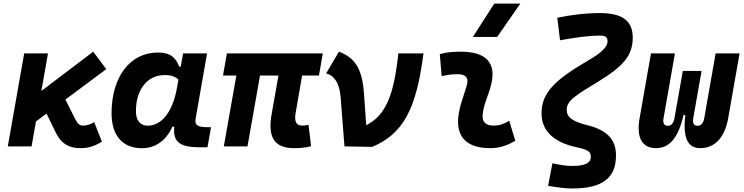

<svg xmlns="http://www.w3.org/2000/svg" viewBox="-20 -815 4142 1069"><path d="M23.4 0H155.8L180.2 -138.7L239.3 -182.6L290 -77.6C321.8 -12.2 366.7 9.8 427.7 9.8C471.2 9.8 505.4 -0.5 547.4 -26.4L504.4 -134.8C480.5 -121.1 462.9 -115.7 441.9 -115.7C422.9 -115.7 411.1 -127 397.9 -153.8L344.2 -260.7L571.8 -430.2L499 -527.3L210.4 -308.6L247.1 -517.6H114.7Z M986.3 -444.3H977.5C959.5 -490.7 933.1 -522.5 858.9 -522.5C704.1 -522.5 601.1 -387.2 601.1 -184.1C601.1 -60.5 662.6 10.3 770 10.3C845.2 10.3 905.8 -32.7 939.5 -109.4H950.7C941.4 -25.9 979.5 4.9 1090.8 4.9H1135.3L1154.8 -106.9H1136.2C1075.2 -106.9 1063.5 -120.6 1069.3 -154.8L1132.8 -517.6H999.5ZM896.5 -397C936.5 -397 958 -386.7 973.6 -371.6L965.3 -325.7C941.4 -191.9 880.4 -115.2 801.8 -115.2C760.7 -115.2 736.8 -144.5 736.8 -196.3C736.8 -316.9 800.8 -397 896.5 -397Z M1616.7 9.8C1657.7 9.8 1678.2 7.3 1711.9 -1L1697.8 -119.6C1683.1 -117.2 1672.9 -115.7 1663.1 -115.7C1628.9 -115.7 1617.7 -138.2 1626 -186.5L1662.1 -394.5H1755.9L1777.3 -517.6H1243.2L1221.7 -394.5H1295.9L1226.1 0H1357.9L1427.7 -394.5H1530.3L1492.2 -178.2C1469.7 -49.3 1508.3 9.8 1616.7 9.8Z M1897.9 0 2052.2 2.9C2224.1 -69.8 2297.4 -204.6 2337.9 -517.6H2197.8C2173.3 -285.6 2127.9 -172.4 2019 -117.7L2006.3 -296.9C1996.1 -443.4 1948.2 -496.1 1867.2 -527.3L1795.9 -406.7C1838.9 -395 1870.1 -355.5 1876.5 -274.4Z M2815.4 -142.6C2781.7 -123 2761.2 -115.7 2729 -115.7C2686 -115.7 2664.6 -134.8 2667 -172.4C2671.4 -234.9 2699.7 -281.2 2714.8 -345.2C2744.1 -465.3 2687 -527.3 2543.9 -527.3C2505.4 -527.3 2466.8 -524.4 2428.7 -513.7L2439 -390.6C2468.8 -398.4 2498.5 -401.9 2528.3 -401.9C2571.8 -401.9 2589.8 -382.3 2580.1 -345.2C2565.9 -288.1 2535.2 -222.7 2530.8 -153.3C2523.9 -46.4 2585 9.8 2710 9.8C2767.1 9.8 2809.1 -8.3 2849.1 -31.2ZM2612.8 -609.4H2748L2877 -794.9H2731.9Z M3166.5 234.4C3333 234.4 3409.7 176.8 3409.7 50.3C3409.7 -37.6 3360.4 -90.3 3252.9 -117.2C3165 -139.2 3135.3 -162.6 3135.3 -203.1C3135.3 -255.9 3185.5 -284.2 3311 -360.8C3451.7 -446.8 3502.9 -506.8 3502.9 -605.5C3502.9 -699.2 3445.3 -742.2 3319.8 -742.2C3240.7 -742.2 3162.1 -732.4 3083 -716.3L3098.1 -590.8C3173.3 -604 3248 -616.7 3323.7 -616.7C3350.6 -616.7 3362.8 -606.9 3362.8 -585C3362.8 -555.2 3330.6 -522 3255.4 -478.5C3063.5 -367.7 2995.1 -294.4 2995.1 -184.1C2995.1 -86.4 3062.5 -22.5 3190.9 4.9C3256.8 19 3269.5 30.3 3269.5 58.6C3269.5 95.2 3231.4 108.9 3166.5 108.9C3135.3 108.9 3104 104.5 3055.7 94.2L3031.7 219.7C3092.3 230 3130.9 234.4 3166.5 234.4Z M3879.4 9.8C3960 9.8 4015.6 -50.3 4034.2 -156.2L4097.7 -517.6H3964.4L3900.9 -156.2C3896 -129.9 3883.3 -114.7 3863.8 -114.7C3843.3 -114.7 3834.5 -127 3840.3 -159.7L3846.2 -193.4L3886.2 -419.9H3781.7L3738.3 -174.3L3735.8 -159.7C3730 -127 3717.3 -114.7 3697.3 -114.7C3677.7 -114.7 3669.4 -129.9 3674.3 -156.2L3737.8 -517.6H3604.5L3541 -156.2C3522.5 -50.3 3553.7 9.8 3632.3 9.8C3706.5 9.8 3756.3 -45.4 3785.6 -174.3H3795.9C3780.8 -45.4 3809.1 9.8 3879.4 9.8Z"/></svg>

Font: Cascadia Mono NF
Style: Bold Italic
Weight: 700
Italic angle: -10°
Monospace: yes
Designer: Aaron Bell
Foundry: Saja Typeworks
Version: Version 2404.023